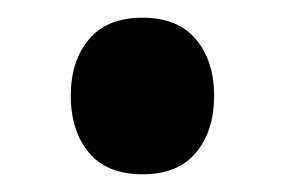

<svg xmlns="http://www.w3.org/2000/svg" viewBox="-20 -514 332 217"><path d="M222 -406Q222 -366 201.5 -341.5Q181 -317 141 -317Q101 -317 80.5 -341.5Q60 -366 60 -406Q60 -445 80.5 -469.5Q101 -494 141 -494Q181 -494 201.5 -469.5Q222 -445 222 -406Z"/></svg>

Font: TypoPRO Sinkin Sans
Style: 500 Medium
Weight: 500
Designer: Keith Bates
Foundry: K-Type
Version: Sinkin Sans (version 1.0)  by Keith Bates   •   © 2014   www